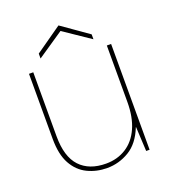

<svg xmlns="http://www.w3.org/2000/svg" viewBox="-124 -743 748 846"><g transform="rotate(-20 250.0 -320.0)"><path d="M235 12Q185 12 143 -8.5Q101 -29 76.5 -73.5Q52 -118 52 -191V-496H72V-196Q72 -100 115 -54Q158 -8 237 -8Q290 -8 331 -34Q372 -60 394.5 -110Q417 -160 417 -232V-496H437V0H421L415 -114H414Q387 -46 338.5 -17Q290 12 235 12ZM123 -542V-565L247 -652L371 -565V-542L247 -626Z"/></g></svg>

Font: DM Sans 28pt Thin
Style: Regular
Weight: 250
Version: Version 4.004;gftools[0.9.30]